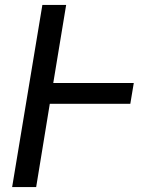

<svg xmlns="http://www.w3.org/2000/svg" viewBox="-20 -755 640 775"><path d="M29 0 151 -735H247L195 -420H520L506 -336H181L126 0Z"/></svg>

Font: Iosevka SS04 Medium Extended
Style: Italic
Weight: 500
Width: 7
Italic angle: -9°
Monospace: yes
Designer: Belleve Invis
Foundry: Belleve Invis
Version: Version 19.0.0; ttfautohint (v1.8.4)